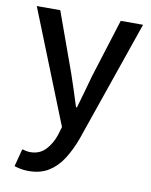

<svg xmlns="http://www.w3.org/2000/svg" viewBox="-80 -549 641 813"><g transform="rotate(10 240.5 -142.0)"><path d="M98 205Q80 205 65 202Q50 199 37 195L57 119Q67 122 75.5 123.5Q84 125 92 125Q132 125 157.5 98Q183 71 196 31L206 -3L12 -489H113L205 -234Q216 -202 227.5 -166.5Q239 -131 250 -96H254Q264 -130 274 -165.5Q284 -201 293 -234L373 -489H469L289 31Q270 83 245 122Q220 161 184.5 183Q149 205 98 205Z"/></g></svg>

Font: Source Sans 3 ExtraLight Medium
Style: Regular
Weight: 500
Version: Version 3.052;hotconv 1.1.0;makeotfexe 2.6.0